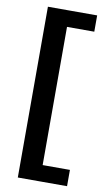

<svg xmlns="http://www.w3.org/2000/svg" viewBox="-101 -761 591 1033"><g transform="rotate(10 194.5 -244.5)"><path d="M74 222V-711H194V222ZM74 222V133H343V222ZM74 -622V-711H343V-622Z"/></g></svg>

Font: Ysabeau Infant ExtraBold
Style: Regular
Weight: 800
Designer: Christian Thalmann (Catharsis Fonts)
Version: Version 2.001;gftools[0.9.30]; featfreeze: ss01,ss02,lnum